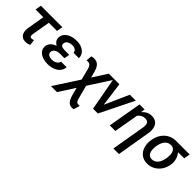

<svg xmlns="http://www.w3.org/2000/svg" viewBox="170 -1576 2826 2826"><g transform="rotate(45 1583.5 -163.0)"><path d="M500.5 -434.1H330.1L280.8 -144.5L279.8 -125Q279.8 -88.9 310.5 -88.9Q326.7 -88.4 356.4 -98.6L366.7 -10.7Q326.7 10.3 280.3 9.3Q219.7 8.3 189.9 -33.4Q160.2 -75.2 167 -148.4L214.4 -434.1H53.7L70.3 -528.3H517.1Z M534.2 -145Q539.1 -234.4 651.4 -274.9Q621.6 -291 602.3 -317.6Q583 -344.2 584 -379.4Q586.4 -454.6 652.1 -497.1Q717.8 -539.6 818.4 -537.6Q905.3 -535.2 958.7 -491.7Q1012.2 -448.2 1012.2 -377.9L898.4 -378.4Q898.4 -410.6 873.8 -428.2Q849.1 -445.8 811 -445.8Q767.6 -446.8 734.9 -427.2Q702.1 -407.7 697.3 -374.5Q688 -315.4 774.4 -312.5L876.5 -312L861.3 -227.5L773.4 -228Q719.7 -228 687.5 -207.3Q655.3 -186.5 650.9 -150.4Q647 -119.6 672.1 -100.6Q697.3 -81.5 742.2 -80.1Q786.1 -79.1 820.8 -99.9Q855.5 -120.6 862.3 -156.7H978.5Q974.1 -104.5 942.4 -66.4Q910.6 -28.3 856.7 -8.8Q802.7 10.7 741.2 9.8Q646 7.8 588.4 -33.7Q530.8 -75.2 534.2 -145Z M1180.2 -534.7Q1228 -533.7 1260.7 -503.9Q1293.5 -474.1 1313.5 -403.3L1339.4 -303.7L1484.4 -528.3H1607.4L1374 -166L1429.2 45.4L1434.6 62.5Q1448.2 104.5 1477.1 109.4L1497.1 110.8L1517.1 109.4L1488.8 206.5Q1463.9 212.4 1446.3 211.4Q1403.3 208.5 1374 174.1Q1344.7 139.6 1324.7 63L1296.4 -45.9L1136.2 203.1H1011.7L1262.2 -184.1L1216.3 -365.2Q1204.6 -403.8 1188 -419.7Q1171.4 -435.5 1147.9 -437L1114.3 -435.5L1121.6 -526.9Q1153.3 -535.6 1180.2 -534.7Z M1754.9 -151.9 1921.9 -528.3H2045.4L1785.2 0H1684.6L1587.9 -528.3H1704.1Z M2229.5 -528.8 2219.7 -463.9Q2287.1 -540 2375.5 -538.1Q2454.1 -536.1 2490.5 -484.4Q2526.9 -432.6 2517.6 -338.9L2426.3 202.6H2310.5L2402.3 -338.4Q2404.8 -359.9 2403.3 -378.9Q2396.5 -441.4 2331.1 -442.9Q2264.6 -444.8 2215.3 -383.8L2148.4 0H2032.2L2124 -528.3Z M3149.4 -432.6 3023.4 -431.2Q3087.4 -347.7 3079.1 -250.5L3077.6 -239.7Q3069.8 -168.9 3033.2 -111.1Q2996.6 -53.2 2938.2 -20.8Q2879.9 11.7 2812.5 9.8Q2744.6 8.8 2696.8 -26.4Q2648.9 -61.5 2627.2 -123Q2605.5 -184.6 2613.3 -257.3L2614.3 -265.1Q2630.9 -387.7 2705.3 -458.3Q2779.8 -528.8 2888.2 -528.8L3167 -528.3ZM2729.5 -255.4Q2726.6 -229 2727.5 -199.2Q2729.5 -145.5 2752.9 -115.2Q2776.4 -85 2818.8 -84Q2873 -82.5 2911.4 -124.5Q2949.7 -166.5 2963.4 -247.1L2966.8 -270Q2969.7 -295.4 2968.8 -323.7Q2966.3 -373.5 2943.4 -402.6Q2920.4 -431.6 2878.9 -433.1Q2820.3 -434.6 2781.2 -390.1Q2742.2 -345.7 2729.5 -255.4Z"/></g></svg>

Font: Roboto Medium
Style: Italic
Weight: 500
Italic angle: -12°
Designer: Google
Version: Version 2.134; 2016